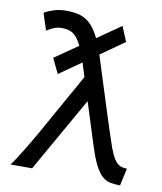

<svg xmlns="http://www.w3.org/2000/svg" viewBox="-85 -820 756 896"><g transform="rotate(10 293.5 -372.5)"><path d="M343.8 -577.1 348.1 -564Q353.5 -546.9 361.6 -521Q369.6 -495.1 379.4 -464.8Q389.2 -434.6 399.4 -402.1Q409.7 -369.6 419.4 -339.1Q429.2 -308.6 437.5 -282.5Q445.8 -256.3 451.7 -238.3Q466.8 -191.4 478 -160.2Q489.3 -128.9 501 -109.9Q512.7 -90.8 527.1 -83Q541.5 -75.2 563 -75.2L544.9 7.3Q517.6 7.3 496.6 2.7Q475.6 -2 458 -18.3Q440.4 -34.7 424.3 -67.1Q408.2 -99.6 390.6 -155.3Q384.8 -173.3 377.4 -196.5Q370.1 -219.7 362.1 -245.4Q354 -271 345.2 -298.6Q336.4 -326.2 327.6 -353.5L127 0H24.4Q32.2 -9.8 45.9 -30.5Q59.6 -51.3 74.7 -75.9Q89.8 -100.6 104.5 -125.5Q119.1 -150.4 129.4 -168.5L293.5 -461.4L278.3 -510.3L272.9 -527.3L168.5 -454.1L134.3 -524.9L244.6 -601.1Q235.4 -620.6 225.6 -633.8Q215.8 -647 204.6 -654.8Q193.4 -662.6 179.9 -665.8Q166.5 -668.9 149.9 -668.9Q131.8 -668.9 115.2 -662.8Q98.6 -656.7 79.6 -644Q75.7 -656.7 72.3 -666.7Q68.8 -676.8 65.9 -685.5L60.1 -703.6Q57.1 -712.9 53.7 -724.1Q71.3 -734.9 98.1 -743.4Q125 -752 155.8 -752Q183.6 -752 206.3 -747.8Q229 -743.7 248.3 -732.4Q267.6 -721.2 283.9 -701.2Q300.3 -681.2 315.4 -649.9L427.2 -727.5L456.5 -656.7Z"/></g></svg>

Font: Andika Compact
Style: Regular
Weight: 400
Designer: Victor Gaultney, Annie Olsen, Julie Remington, Don Collingsworth, Eric Hays, Becca Hirsbrunner
Foundry: SIL International
Version: Version 5.000 ; LnSpcTght